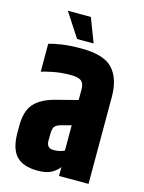

<svg xmlns="http://www.w3.org/2000/svg" viewBox="-114 -815 665 886"><g transform="rotate(15 218.5 -372.5)"><path d="M50 -576Q70 -583 110 -589Q150 -595 203 -595Q313 -595 355 -548.5Q397 -502 397 -416V0H256V-43Q246 -27 221.5 -12.5Q197 2 154 2Q84 2 51.5 -32.5Q19 -67 19 -143V-177Q19 -245 49 -280.5Q79 -316 144 -334L253 -362V-417Q252 -442 238.5 -453Q225 -464 187 -464Q142 -464 103 -456Q64 -448 50 -443ZM252 -120V-241L206 -229Q181 -222 174 -211Q167 -200 167 -171V-143Q167 -127 175 -118Q183 -109 202 -109Q215 -109 228.5 -112Q242 -115 252 -120ZM98 -747H208L252 -632H173Z"/></g></svg>

Font: Khand Variable Light
Style: Regular
Weight: 300
Designer: Satya Rajpurohit
Foundry: Indian Type Foundry
Version: Version 3.000